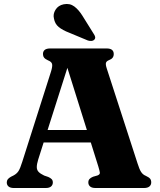

<svg xmlns="http://www.w3.org/2000/svg" viewBox="-20 -943 800 963"><path d="M176 -291H469L470.5 -228.5H173.5ZM245 -28Q245 -15.5 236.2 -7.8Q227.5 0 209 0H50Q32 0 23 -7.5Q14 -15 14 -28Q14 -37 18.8 -43.5Q23.5 -50 35 -56.5L48 -63Q64 -71.5 72.8 -85Q81.5 -98.5 92 -132.5L236 -584.5Q244 -610.5 241.2 -622Q238.5 -633.5 220.5 -640.5Q207 -646.5 201.2 -654Q195.5 -661.5 195.5 -672Q195.5 -685.5 204.5 -692.8Q213.5 -700 232 -700H514.5Q533 -700 541.8 -692.8Q550.5 -685.5 550.5 -672Q550.5 -661 544.8 -653.5Q539 -646 527 -641.5Q514 -636.5 511.5 -627.8Q509 -619 515.5 -599.5L670 -123Q679 -94 687.8 -80.5Q696.5 -67 711.5 -61Q727.5 -53.5 733 -46.5Q738.5 -39.5 738.5 -28Q738.5 -15.5 729.5 -7.8Q720.5 0 702 0H459.5Q440.5 0 431.8 -7.8Q423 -15.5 423 -28Q423 -38.5 428.8 -45Q434.5 -51.5 446.5 -56.5L469 -63Q482 -68 480.8 -77.5Q479.5 -87 473 -108.5L310.5 -626.5L329.5 -639L171.5 -142.5Q164.5 -119.5 164.5 -105Q164.5 -90.5 173.5 -81Q182.5 -71.5 201.5 -62.5L222 -55.5Q232.5 -51 238.8 -44.8Q245 -38.5 245 -28ZM395 -861.5 449.5 -774Q455 -766.5 457 -758.8Q459 -751 453.5 -744.5Q448 -738.5 438.5 -737.8Q429 -737 420.5 -740L327 -779Q294 -791.5 274.5 -807.5Q255 -823.5 250.5 -850.5Q245 -872.5 258.5 -894.2Q272 -916 299.5 -921.5Q330 -927.5 352.8 -910.5Q375.5 -893.5 395 -861.5Z"/></svg>

Font: Fraunces
Style: Bold
Weight: 700
Version: Version 1.000;[b76b70a41]